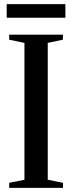

<svg xmlns="http://www.w3.org/2000/svg" viewBox="-20 -911 350 931"><path d="M98.5 -39.5V-703L24.5 -718.5V-743H285V-718.5L211.5 -703V-39.5L285.5 -24.5V0H24.5V-24.5ZM297 -891V-825H12.5V-891Z"/></svg>

Font: Merriweather 120pt Medium
Style: Regular
Weight: 500
Version: Version 2.100